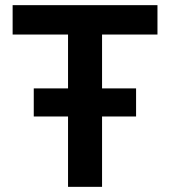

<svg xmlns="http://www.w3.org/2000/svg" viewBox="-20 -725 659 745"><path d="M244 0V-591H29V-705H591V-591H376V0ZM111 -273V-382H508V-273Z"/></svg>

Font: Nunito Sans 7pt SemiCondensed
Style: Bold
Weight: 700
Width: 4
Designer: Vernon Adams
Foundry: Vernon Adams
Version: Version 3.101;gftools[0.9.27]